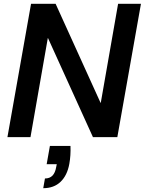

<svg xmlns="http://www.w3.org/2000/svg" viewBox="-20 -720 760 1008"><path d="M19 0 143 -700H272L508 -180H509L600 -700H720L596 0H468L232 -520H231L140 0ZM207 268 216 217Q241 217 255.5 202Q270 187 275 157L278 142H225L242 46H350Q351 70 349.5 94Q348 118 344 140Q333 201 298 234.5Q263 268 207 268Z"/></svg>

Font: DM Sans 28pt SemiBold
Style: Italic
Weight: 600
Italic angle: -10°
Version: Version 4.004;gftools[0.9.30]